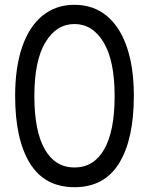

<svg xmlns="http://www.w3.org/2000/svg" viewBox="-20 -766 620 799"><path d="M123 -366Q123 -220 166.5 -144.5Q210 -69 290 -69Q370 -69 413.5 -144.5Q457 -220 457 -366Q457 -514 411 -590Q365 -666 290 -666Q215 -666 169 -590Q123 -514 123 -366ZM43 -367Q43 -485 72 -570Q101 -655 156.5 -700.5Q212 -746 290 -746Q368 -746 423.5 -700.5Q479 -655 508 -570Q537 -485 537 -367Q537 -186 475.5 -86.5Q414 13 290 13Q166 13 104.5 -86.5Q43 -186 43 -367Z"/></svg>

Font: Kreadon
Style: Regular
Weight: 400
Designer: kohakuno
Foundry: StudioGnu
Version: Version 1.000;Glyphs 3.1.2 (3151)